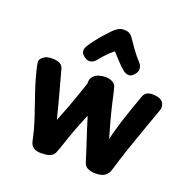

<svg xmlns="http://www.w3.org/2000/svg" viewBox="-151 -1010 1146 1169"><g transform="rotate(20 422.0 -426.0)"><path d="M588.6 15Q565.8 15 543.5 6.3Q521.2 -2.3 513.1 -27.7Q502.2 -63.3 492.2 -94.2Q482.1 -125 472.2 -155.3Q462.3 -185.7 451 -220.5Q439.7 -255.3 426.4 -299Q395.6 -226.9 377 -175.9Q358.4 -124.9 347.1 -89.4Q335.7 -54 325 -28.1Q317.1 -8 300.4 0.6Q283.7 9.1 265.3 10.6Q247 12 234.1 12Q205.1 12 187.4 -0.7Q169.8 -13.3 163.9 -38.7Q148.8 -113.4 123.8 -185.9Q98.9 -258.3 74 -332.2Q49.1 -406.1 32.1 -483.1Q31.1 -491.1 30.1 -495.6Q29.1 -500.1 29.1 -507.1Q29.1 -521.1 49.1 -537.4Q69 -553.8 108.2 -553Q140.9 -552.2 157.1 -542.4Q173.2 -532.6 178.8 -512.1Q189.6 -472 198.7 -438.7Q207.9 -405.4 216.8 -372.6Q225.7 -339.7 235.8 -301.3Q246 -262.9 258.8 -211Q283 -270.7 299.4 -314.9Q315.8 -359.2 329.4 -398.8Q343.1 -438.3 358.1 -483Q356 -511 369.5 -527.3Q383 -543.7 404.2 -550.8Q425.4 -558 447.4 -558Q475.2 -558 494.5 -547.5Q513.8 -537 517.8 -520Q525.8 -493 530.6 -469.5Q535.4 -446 542.7 -415.1Q550.1 -385.1 556 -361.3Q561.9 -337.6 568 -315.6Q574.1 -293.7 581.1 -268.9Q588.1 -244.1 597.3 -212.1Q613.6 -274.6 628.1 -322.3Q642.7 -370 659.1 -416.9Q675.6 -463.8 695.6 -520.8Q702.9 -540.7 717.8 -548.8Q732.7 -557 752.9 -557Q793.7 -557 813 -541.7Q832.3 -526.4 832.3 -499.9Q832.3 -493.6 830.8 -488.7Q829.3 -483.8 827.3 -477.8Q800.3 -400.8 774.7 -329.8Q749.1 -258.9 725 -187.3Q700.9 -115.8 677 -35.8Q670.9 -15.8 651.4 -0.4Q631.9 15 588.6 15ZM364.8 -639.2Q354 -624.4 334.4 -617.3Q314.8 -610.1 291.2 -625.7Q269.6 -640.3 266.5 -657.2Q263.4 -674 274 -692.4Q287.4 -714.7 308.8 -742.1Q330.2 -769.6 352.6 -794.5Q374.9 -819.4 389.2 -833.8Q406.4 -850.8 421.5 -858.9Q436.6 -867 457.4 -867Q480.1 -867 494.3 -858Q508.4 -849 518.6 -831.8Q531.4 -811.7 555.9 -777.8Q580.3 -743.9 612 -709.2Q624.6 -695.7 626.1 -675.2Q627.6 -654.8 609.6 -635.8Q591.9 -615.3 573.7 -617.2Q555.4 -619 542.7 -628.7Q520.3 -646.1 495.1 -673.4Q469.8 -700.8 448 -724.6Q436.6 -715.9 421.9 -702Q407.2 -688.1 392.4 -672.1Q377.6 -656 364.8 -639.2Z"/></g></svg>

Font: Playpen Sans Deva
Style: Regular
Weight: 400
Designer: Pooja Saxena, Gunjan Panchal, Laura Meseguer, Veronika Burian, José Scaglione
Foundry: TypeTogether
Version: Version 2.000